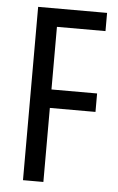

<svg xmlns="http://www.w3.org/2000/svg" viewBox="-52 -751 484 788"><g transform="rotate(5 190.0 -357.0)"><path d="M157 0V-305H345V-381H157V-639H357V-714H73V0Z"/></g></svg>

Font: Noto Sans Arabic UI XCn
Style: Regular
Weight: 400
Width: 2
Designer: Monotype Design Team, Nadine Chahine and Nizar Qandah
Foundry: Monotype Imaging Inc.
Version: Version 2.010